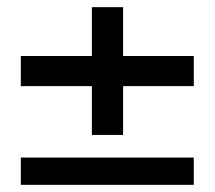

<svg xmlns="http://www.w3.org/2000/svg" viewBox="-20 -515 599 535"><path d="M38 0V-76H520V0ZM236 -139V-495H323V-139ZM38 -275V-359H520V-275Z"/></svg>

Font: DM Sans 36pt Medium
Style: Regular
Weight: 500
Designer: Colophon Foundry, Jonny Pinhorn
Foundry: Colophon Foundry
Version: Version 4.004;gftools[0.9.30]